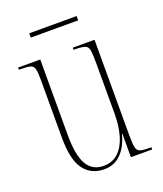

<svg xmlns="http://www.w3.org/2000/svg" viewBox="-126 -744 711 838"><g transform="rotate(-20 229.0 -325.0)"><path d="M215 10Q155 10 121 -34.5Q87 -79 87 -184V-453Q87 -487 83 -502.5Q79 -518 64 -522Q49 -526 16 -526H12V-536H115V-183Q115 -91 140 -48Q165 -5 217 -5Q259 -5 286 -31Q313 -57 326 -101.5Q339 -146 339 -203V-436Q339 -478 336 -497Q333 -516 318.5 -521Q304 -526 269 -526H266V-536H367V-91Q367 -52 371 -35Q375 -18 390 -14Q405 -10 438 -10H440V0H341V-109H339Q324 -52 292.5 -21Q261 10 215 10ZM109 -640V-660H329V-640Z"/></g></svg>

Font: Noto Serif Display ExtraCondensed Thin
Style: Regular
Weight: 100
Width: 2
Designer: Monotype Design Team
Foundry: Monotype Imaging Inc.
Version: Version 2.009